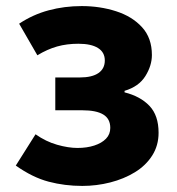

<svg xmlns="http://www.w3.org/2000/svg" viewBox="-20 -598 581 632"><path d="M251 14Q193 14 140 0Q87 -14 32 -53L97 -156Q131 -132 168 -121.5Q205 -111 235 -111Q266 -111 290.5 -119Q315 -127 329 -141.5Q343 -156 343 -177Q343 -207 320 -221Q297 -235 251 -235H162V-343H242Q283 -343 304 -357.5Q325 -372 325 -399Q325 -426 302.5 -440Q280 -454 238 -454Q200 -454 168 -445Q136 -436 103 -416L43 -520Q88 -550 140 -564Q192 -578 249 -578Q309 -578 362 -561Q415 -544 447.5 -508.5Q480 -473 480 -417Q480 -382 458.5 -347.5Q437 -313 390 -299V-294Q442 -281 472 -249.5Q502 -218 502 -161Q502 -119 481 -86Q460 -53 424 -31Q388 -9 343 2.5Q298 14 251 14Z"/></svg>

Font: Noto Sans TC ExtraBold
Style: Regular
Weight: 800
Designer: Ryoko NISHIZUKA  (kana, bopomofo & ideographs); Paul D. Hunt (Latin, Greek & Cyrillic); Sandoll Communications , Soo-you
Foundry: Adobe
Version: Version 2.004-H2;hotconv 1.0.118;makeotfexe 2.5.65603